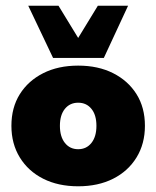

<svg xmlns="http://www.w3.org/2000/svg" viewBox="-20 -643 548 673"><path d="M254 10Q184 10 131.5 -16.5Q79 -43 49.5 -91Q20 -139 20 -202Q20 -266 49.5 -313Q79 -360 131.5 -386.5Q184 -413 254 -413Q324 -413 376.5 -386.5Q429 -360 458.5 -313Q488 -266 488 -202Q488 -139 458.5 -91Q429 -43 376.5 -16.5Q324 10 254 10ZM254 -120Q283 -120 300.5 -142Q318 -164 318 -202Q318 -240 300.5 -261.5Q283 -283 254 -283Q225 -283 207.5 -261.5Q190 -240 190 -202Q190 -164 207.5 -142Q225 -120 254 -120ZM166 -440 79 -623H185L254 -510L323 -623H429L344 -440Z"/></svg>

Font: Rokkitt SemiBold Black
Style: Regular
Weight: 900
Version: Version 3.103